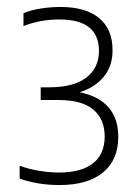

<svg xmlns="http://www.w3.org/2000/svg" viewBox="-20 -834 402 552"><path d="M151 -302Q89 -302 36.5 -320.5V-357.5Q64 -347.5 93.5 -342.8Q123 -338 150 -338Q213 -338 247 -364.2Q281 -390.5 281 -442Q281 -490.5 248.8 -518.5Q216.5 -546.5 147.5 -546.5H97V-583H121.5Q191.5 -583 228 -610.8Q264.5 -638.5 264.5 -687.5Q264.5 -778 151 -778Q95 -778 47.5 -759V-796Q68.5 -805 97 -809.5Q125.5 -814 153.5 -814Q226.5 -814 265.2 -781.8Q304 -749.5 303.5 -689.5Q304 -645.5 278.8 -614Q253.5 -582.5 209 -569Q320 -545.5 320 -440.5Q320 -374 276 -338Q232 -302 151 -302Z"/></svg>

Font: Encode Sans SemiCondensed SemiCondensed ExtraLight
Style: Regular
Weight: 200
Width: 4
Designer: Multiple Designers
Foundry: Impallari Type
Version: Version 3.000; ttfautohint (v1.8.3) -l 8 -r 50 -G 200 -x 14 